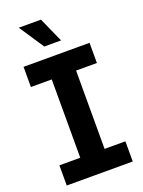

<svg xmlns="http://www.w3.org/2000/svg" viewBox="-174 -1028 824 1106"><g transform="rotate(-20 238.5 -474.5)"><path d="M36 0V-123.7H163.8V-603.8H36V-727.5H440.6V-603.8H313V-123.7H440.6V0ZM188.1 -796.7 87.3 -948.7H223.2L291 -796.7Z"/></g></svg>

Font: Inter Variable LoSnoCo
Style: Regular
Weight: 400
Designer: Rasmus Andersson
Foundry: rsms
Version: Version 4.000;git-a52131595; featfreeze: case,dlig,ss01,ss02